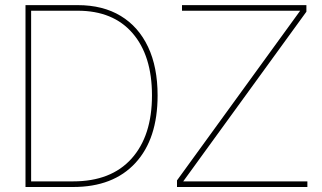

<svg xmlns="http://www.w3.org/2000/svg" viewBox="-20 -748 1286 768"><path d="M272.5 0H82V-727.5H291Q391.6 -727.5 462.9 -684.3Q534.2 -641.1 572.3 -560.3Q610.4 -479.5 610.4 -366.2Q610.4 -192.4 521.7 -96.2Q433.1 0 272.5 0ZM104.5 -22.5H272.5Q424.3 -22.5 506.1 -113.5Q587.9 -204.6 587.9 -366.2Q587.9 -525.4 510.3 -615.2Q432.6 -705.1 291 -705.1H104.5ZM688 0V-26.4L1096.7 -589.4Q1117.7 -618.2 1138.7 -647.2Q1159.7 -676.3 1180.7 -705.1H708V-727.5H1205.6V-701.2L795.4 -136.2Q774.9 -107.9 754.2 -79.3Q733.4 -50.8 712.9 -22.5H1209.5V0Z"/></svg>

Font: Inter Display Thin
Style: Regular
Weight: 100
Designer: Rasmus Andersson
Foundry: rsms
Version: Version 4.000;git-a52131595